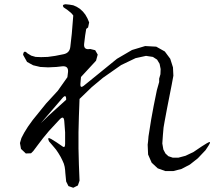

<svg xmlns="http://www.w3.org/2000/svg" viewBox="-20 -844 1040 897"><path d="M946.3 -174.8Q970.7 -189.5 955.1 -165L940.4 -142.6L904.3 -104.5L867.2 -75.2L828.1 -54.7L790 -44.9H752L716.8 -57.6L688.5 -84L671.9 -122.1L669.9 -168L671.9 -184.6L673.8 -207L686.5 -287.1L698.2 -350.6L712.9 -422.9L723.6 -460.9V-476.6L729.5 -497.1L730.5 -521.5L725.6 -545.9L713.9 -565.4L694.3 -578.1L662.1 -583L613.3 -572.3L545.9 -540L460.9 -480.5L408.2 -436.5L351.6 -381.8L348.6 -300.8L346.7 -225.6V-150.4L348.6 -75.2L351.6 0L343.8 22.5L322.3 33.2L299.8 25.4L289.1 3.9L285.2 -36.1L284.2 -49.8L282.2 -64.5L278.3 -79.1L271.5 -94.7L263.7 -110.4L253.9 -127L242.2 -144.5L227.5 -162.1L209 -183.6Q198.2 -207 219.7 -194.3L243.2 -179.7L267.6 -163.1Q284.2 -148.4 284.2 -170.9V-225.6L280.3 -277.3Q278.3 -306.6 258.8 -286.1L209 -232.4L180.7 -198.2L156.2 -166L135.7 -138.7L125 -127.9L100.6 -127L78.1 -148.4L73.2 -175.8L80.1 -199.2L92.8 -223.6L110.4 -252L132.8 -283.2L195.3 -360.4L250 -419.9L294.9 -483.4L297.9 -508.8Q299.8 -537.1 270.5 -534.2L244.1 -531.2L205.1 -529.3L168 -531.2L134.8 -539.1L106.4 -554.7L87.9 -587.9Q90.8 -613.3 108.4 -594.7L126 -584L146.5 -578.1L171.9 -577.1L203.1 -578.1L238.3 -583L277.3 -590.8Q305.7 -596.7 308.6 -626L315.4 -686.5L322.3 -771.5L315.4 -780.3L306.6 -788.1L295.9 -796.9L277.3 -809.6Q267.6 -822.3 286.1 -824.2L304.7 -822.3L322.3 -819.3L337.9 -812.5L353.5 -802.7L367.2 -790L378.9 -775.4L388.7 -757.8L396.5 -739.3L391.6 -715.8L382.8 -709L377.9 -678.7L373 -638.7Q370.1 -609.4 401.4 -615.2L424.8 -609.4L436.5 -588.9L428.7 -560.5L358.4 -484.4L355.5 -451.2Q354.5 -430.7 370.1 -442.4L442.4 -501L526.4 -569.3L596.7 -610.4L658.2 -628.9L710 -626L750 -603.5L775.4 -569.3L788.1 -529.3L790 -490.2L782.2 -448.2L760.7 -338.9L749 -276.4L744.1 -248L741.2 -214.8L738.3 -173.8L743.2 -145.5L752.9 -127L766.6 -114.3L787.1 -107.4H813.5L846.7 -116.2L883.8 -133.8L922.9 -160.2ZM289.1 -377.9Q290 -407.2 271.5 -385.7L170.9 -268.6L207 -303.7Z"/></svg>

Font: B2 Hana
Style: Regular
Weight: 500
Version: 2020-08-05; (max)